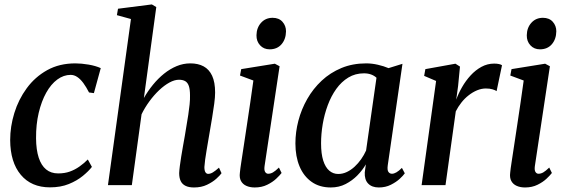

<svg xmlns="http://www.w3.org/2000/svg" viewBox="-20 -837 2557 868"><path d="M206 10Q121.5 10 74 -46.8Q26.5 -103.5 26 -204Q26 -265 44.8 -326Q63.5 -387 100.8 -438Q138 -489 193.2 -519.8Q248.5 -550.5 320.5 -550.5Q348 -550.5 380.2 -545Q412.5 -539.5 435.5 -529L404.5 -416L382.5 -419Q370 -443.5 356.8 -461.5Q343.5 -479.5 329.2 -489Q315 -498.5 299.5 -498.5Q267.5 -498.5 239 -477.5Q210.5 -456.5 189 -418Q167.5 -379.5 155 -327Q142.5 -274.5 143 -211.5Q143.5 -159.5 155 -124.2Q166.5 -89 188.5 -71Q210.5 -53 243 -53Q272 -53 295.2 -61.2Q318.5 -69.5 338.8 -83.8Q359 -98 377 -116L395.5 -82.5Q381 -63.5 354.5 -41.8Q328 -20 291 -5Q254 10 206 10Z M857 10.5Q833.5 10.5 818.5 3Q803.5 -4.5 796.8 -18.8Q790 -33 790 -54.5Q790.5 -67 793 -86.5Q795.5 -106 799.2 -129Q803 -152 807.2 -176Q811.5 -200 815.5 -222.5Q819 -245 823.2 -269.5Q827.5 -294 831.2 -318.2Q835 -342.5 837.2 -365Q839.5 -387.5 839 -406Q839 -432.5 833.8 -448Q828.5 -463.5 817.5 -470Q806.5 -476.5 789 -476.5Q769 -476.5 745.8 -463.8Q722.5 -451 699.2 -429Q676 -407 655.5 -379Q635 -351 620 -320.5L576 0H468L572 -751L508.5 -768.5L513.5 -797.5L666.5 -817L686.5 -805L630.5 -394Q648.5 -425.5 671.5 -453.8Q694.5 -482 721.5 -503.8Q748.5 -525.5 778.5 -538Q808.5 -550.5 840.5 -550.5Q875.5 -550.5 900.5 -537Q925.5 -523.5 939 -494.5Q952.5 -465.5 952.5 -418.5Q952.5 -398 948.5 -368Q944.5 -338 939 -305Q933.5 -272 928.5 -243Q925 -222.5 921.2 -200.2Q917.5 -178 913.8 -156.5Q910 -135 907.5 -115.8Q905 -96.5 904 -82Q904 -65.5 908.8 -58.2Q913.5 -51 921 -51Q931 -51 942 -57.5Q953 -64 970 -79L981.5 -54Q975 -44.5 958.2 -29.2Q941.5 -14 916 -1.8Q890.5 10.5 857 10.5Z M1131.5 10.5Q1110 10.5 1093.8 3.2Q1077.5 -4 1069.5 -18.8Q1061.5 -33.5 1064.5 -56.5Q1066 -73 1071 -105.2Q1076 -137.5 1082.5 -180.8Q1089 -224 1096.5 -273.5Q1104 -323 1111.5 -374.2Q1119 -425.5 1125.5 -473L1065 -495.5L1070.5 -524.5L1222.5 -549L1244 -537.5L1176 -86Q1173.5 -67.5 1178.8 -59.5Q1184 -51.5 1192.5 -51.5Q1203 -51.5 1213.8 -57.5Q1224.5 -63.5 1241 -79.5L1253 -55Q1245.5 -45 1229.2 -29.5Q1213 -14 1188.2 -1.8Q1163.5 10.5 1131.5 10.5ZM1199 -614Q1172.5 -614 1155.8 -632.2Q1139 -650.5 1139.5 -677.5Q1140 -711.5 1160.2 -734Q1180.5 -756.5 1212.5 -756.5Q1241 -756.5 1257 -738.5Q1273 -720.5 1273 -695.5Q1272.5 -660 1252.8 -637Q1233 -614 1199 -614Z M1733 -90Q1730 -68 1736 -59.8Q1742 -51.5 1752 -51.5Q1761 -51.5 1772 -57.8Q1783 -64 1797 -78L1810 -53.5Q1804 -44.5 1787.8 -29.2Q1771.5 -14 1747.2 -1.8Q1723 10.5 1692.5 10.5Q1661.5 10.5 1644.5 -7Q1627.5 -24.5 1629 -57.5L1634 -94Q1619 -68 1595.8 -44.2Q1572.5 -20.5 1542.5 -5Q1512.5 10.5 1475.5 10.5Q1424.5 10.5 1388.8 -14.8Q1353 -40 1334.2 -84.8Q1315.5 -129.5 1315.5 -188.5Q1315.5 -240 1329 -291.5Q1342.5 -343 1369 -389.5Q1395.5 -436 1434.2 -472.2Q1473 -508.5 1523.5 -529.5Q1574 -550.5 1635.5 -550.5Q1661.5 -550.5 1688.5 -544.2Q1715.5 -538 1736.5 -529L1799.5 -548.5ZM1682 -485.5Q1672 -495 1657.8 -500.2Q1643.5 -505.5 1625.5 -505.5Q1586 -505.5 1554.8 -486.5Q1523.5 -467.5 1500.2 -435Q1477 -402.5 1461.8 -361.5Q1446.5 -320.5 1439 -276Q1431.5 -231.5 1431.5 -189Q1431.5 -142 1441.2 -111.2Q1451 -80.5 1468.5 -65.5Q1486 -50.5 1509 -50.5Q1529.5 -50.5 1548.2 -59.5Q1567 -68.5 1583.2 -83.5Q1599.5 -98.5 1612.8 -117.5Q1626 -136.5 1635 -156.5Z M1886 0 1951.5 -471 1897.5 -494 1903 -524.5 2039 -549 2059.5 -536 2051 -448.5 2042.5 -386.5Q2052.5 -414.5 2069 -443.2Q2085.5 -472 2107.5 -496Q2129.5 -520 2156.5 -534.8Q2183.5 -549.5 2214 -549.5Q2226 -549.5 2235.5 -547.5Q2245 -545.5 2249.5 -542L2225 -425Q2220 -429 2207.2 -433Q2194.5 -437 2176.5 -437Q2157 -437 2137 -428.8Q2117 -420.5 2098.8 -406.2Q2080.5 -392 2065.8 -373.2Q2051 -354.5 2040.5 -333.5L1994 0Z M2353.5 10.5Q2332 10.5 2315.8 3.2Q2299.5 -4 2291.5 -18.8Q2283.5 -33.5 2286.5 -56.5Q2288 -73 2293 -105.2Q2298 -137.5 2304.5 -180.8Q2311 -224 2318.5 -273.5Q2326 -323 2333.5 -374.2Q2341 -425.5 2347.5 -473L2287 -495.5L2292.5 -524.5L2444.5 -549L2466 -537.5L2398 -86Q2395.5 -67.5 2400.8 -59.5Q2406 -51.5 2414.5 -51.5Q2425 -51.5 2435.8 -57.5Q2446.5 -63.5 2463 -79.5L2475 -55Q2467.5 -45 2451.2 -29.5Q2435 -14 2410.2 -1.8Q2385.5 10.5 2353.5 10.5ZM2421 -614Q2394.5 -614 2377.8 -632.2Q2361 -650.5 2361.5 -677.5Q2362 -711.5 2382.2 -734Q2402.5 -756.5 2434.5 -756.5Q2463 -756.5 2479 -738.5Q2495 -720.5 2495 -695.5Q2494.5 -660 2474.8 -637Q2455 -614 2421 -614Z"/></svg>

Font: Merriweather 60pt Medium
Style: Italic
Weight: 500
Italic angle: -7.8°
Version: Version 2.101